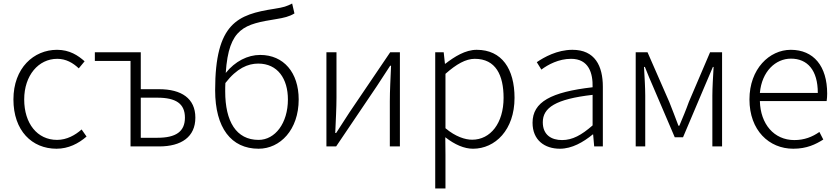

<svg xmlns="http://www.w3.org/2000/svg" viewBox="-20 -829 4745 1087"><path d="M300 13C367 13 424 -16 470 -56L442 -96C406 -64 358 -37 303 -37C191 -37 117 -130 117 -266C117 -402 198 -496 304 -496C354 -496 393 -473 426 -442L459 -482C422 -515 374 -547 303 -547C171 -547 56 -444 56 -266C56 -89 161 13 300 13Z M719 0H881C1007 0 1086 -54 1086 -163C1086 -272 1007 -324 881 -324H777V-533H517V-484H719ZM777 -49V-276H871C976 -276 1027 -242 1027 -163C1027 -84 976 -49 871 -49Z M1444 -37C1317 -37 1255 -142 1255 -311C1255 -328 1255 -344 1256 -359C1321 -443 1384 -469 1442 -469C1552 -469 1610 -383 1610 -266C1610 -131 1537 -37 1444 -37ZM1634 -809C1602 -793 1589 -788 1532 -779C1326 -747 1198 -699 1198 -318C1198 -105 1289 13 1444 13C1566 13 1671 -94 1671 -266C1671 -418 1586 -518 1453 -518C1382 -518 1311 -482 1258 -416C1275 -673 1365 -692 1544 -721C1587 -728 1618 -735 1647 -753Z M1828 0H1883L2114 -342C2135 -374 2168 -424 2189 -457H2194C2191 -386 2187 -315 2187 -256V0H2244V-533H2189L1958 -192C1937 -159 1904 -109 1883 -76H1878C1881 -147 1885 -219 1885 -276V-533H1828Z M2444 238H2502V46L2501 -52C2555 -10 2608 13 2658 13C2783 13 2893 -93 2893 -275C2893 -439 2821 -547 2679 -547C2614 -547 2553 -508 2501 -468H2499L2492 -533H2444ZM2653 -38C2614 -38 2559 -55 2502 -103V-411C2564 -466 2617 -496 2668 -496C2787 -496 2831 -403 2831 -275C2831 -132 2757 -38 2653 -38Z M3150 13C3218 13 3282 -24 3336 -68H3338L3344 0H3393V-338C3393 -456 3348 -547 3221 -547C3134 -547 3060 -505 3019 -477L3045 -435C3082 -463 3143 -496 3213 -496C3314 -496 3337 -414 3335 -335C3100 -308 2995 -252 2995 -134C2995 -35 3064 13 3150 13ZM3162 -36C3103 -36 3053 -64 3053 -137C3053 -219 3125 -268 3335 -292V-119C3272 -64 3221 -36 3162 -36Z M3579 0H3633V-288C3633 -331 3629 -397 3626 -450H3631C3646 -411 3663 -372 3679 -335L3800 -52H3847L3967 -335C3983 -372 4000 -411 4016 -450H4020C4017 -397 4013 -331 4013 -288V0H4068V-533H4000L3880 -252C3864 -207 3845 -162 3826 -117H3821C3805 -162 3786 -207 3769 -252L3646 -533H3579Z M4471 13C4548 13 4598 -12 4641 -39L4619 -82C4579 -54 4534 -36 4477 -36C4362 -36 4285 -127 4282 -257H4660C4662 -270 4663 -284 4663 -299C4663 -455 4586 -547 4457 -547C4336 -547 4223 -439 4223 -266C4223 -91 4334 13 4471 13ZM4282 -303C4293 -425 4371 -497 4458 -497C4551 -497 4610 -432 4610 -303Z"/></svg>

Font: Genne Gothic Light
Style: Regular
Weight: 300
Designer: Ryoko NISHIZUKA (kana & ideographs); Paul D. Hunt (Latin, Greek & Cyrillic); Wenlong ZHANG (bopomofo); Sandoll Communica
Foundry: Adobe Systems Incorporated
Version: Version 1.004;PS 1.004;hotconv 16.6.51;makeotf.lib2.5.65220